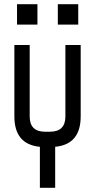

<svg xmlns="http://www.w3.org/2000/svg" viewBox="-20 -899 455 919"><path d="M366.2 -341.8Q366.2 -208 244.1 -196.3Q244.1 -130.9 244.1 0Q225.6 0 170.9 0Q170.9 -48.8 170.9 -196.3Q48.8 -208 48.8 -341.8Q48.8 -354.5 48.8 -369.1Q48.8 -415 48.8 -489.3Q48.8 -537.1 48.8 -683.6Q67.4 -683.6 122.1 -683.6Q122.1 -598.6 122.1 -341.8Q122.1 -268.6 195.3 -268.6Q203.1 -268.6 219.7 -268.6Q293 -268.6 293 -341.8Q293 -456.1 293 -683.6Q311.5 -683.6 366.2 -683.6Q366.2 -598.6 366.2 -341.8ZM159.2 -878.9Q159.2 -854.5 159.2 -781.2Q134.8 -781.2 61.5 -781.2Q61.5 -787.1 61.5 -805.7Q61.5 -824.2 61.5 -878.9Q85.9 -878.9 159.2 -878.9ZM354.5 -878.9Q354.5 -854.5 354.5 -781.2Q330.1 -781.2 256.8 -781.2Q256.8 -805.7 256.8 -878.9Q281.2 -878.9 354.5 -878.9Z"/></svg>

Font: ZAANS 2018
Style: Regular
Weight: 400
Designer: Counter Creatives
Version: Version 1.0 - 24-01-18